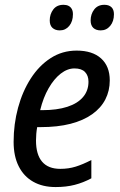

<svg xmlns="http://www.w3.org/2000/svg" viewBox="-20 -754 490 784"><path d="M207 9.8Q153.8 9.8 115.5 -12Q77.1 -33.7 56.4 -75Q35.6 -116.2 35.6 -174.8Q35.6 -247.1 53.7 -314Q71.8 -380.9 105.7 -433.6Q139.6 -486.3 187 -516.8Q234.4 -547.4 293 -547.4Q357.4 -547.4 392.8 -515.4Q428.2 -483.4 428.2 -425.8Q428.2 -383.3 410.2 -348.1Q392.1 -313 356.4 -287.6Q320.8 -262.2 268.1 -248.5Q215.3 -234.9 145 -234.9H131.8Q129.4 -221.7 128.2 -207.8Q127 -193.8 127 -180.2Q127 -123 151.9 -93.8Q176.8 -64.5 226.1 -64.5Q259.8 -64.5 288.8 -73.5Q317.9 -82.5 353 -100.6V-25.9Q320.3 -8.3 285.4 0.7Q250.5 9.8 207 9.8ZM144 -304.2H152.8Q212.9 -304.2 254.9 -317.9Q296.9 -331.5 319.1 -357.7Q341.3 -383.8 341.3 -420.4Q341.3 -445.3 327.1 -460Q313 -474.6 284.2 -474.6Q255.4 -474.6 228 -453.4Q200.7 -432.1 178.7 -394Q156.7 -356 144 -304.2ZM391.1 -629.9Q372.1 -629.9 361.1 -640.1Q350.1 -650.4 350.1 -670.4Q350.1 -696.3 364.7 -715.3Q379.4 -734.4 406.2 -734.4Q424.8 -734.4 435.1 -724.6Q445.3 -714.8 445.3 -695.8Q445.3 -666.5 429.9 -648.2Q414.6 -629.9 391.1 -629.9ZM224.1 -629.9Q205.6 -629.9 194.3 -640.1Q183.1 -650.4 183.1 -670.4Q183.1 -696.3 197.5 -715.3Q211.9 -734.4 239.3 -734.4Q251.5 -734.4 260 -730Q268.6 -725.6 273.2 -717Q277.8 -708.5 277.8 -695.8Q277.8 -666.5 262.7 -648.2Q247.6 -629.9 224.1 -629.9Z"/></svg>

Font: Open Sans SemiCondensed Medium
Style: Italic
Weight: 500
Width: 4
Italic angle: -12°
Designer: Monotype Design Team
Foundry: Monotype Imaging Inc.
Version: Version 3.000